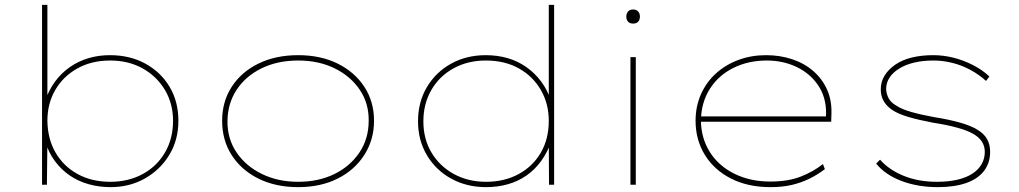

<svg xmlns="http://www.w3.org/2000/svg" viewBox="-20 -760 4192 790"><path d="M435 10Q388 10 345 -2Q302 -14 267 -38Q232 -62 206 -97Q180 -132 166 -178L175 -176L173 0H153V-740H175V-345L165 -343Q181 -390 207 -425Q233 -460 267.5 -484Q302 -508 343.5 -520.5Q385 -533 432 -533Q515 -533 578.5 -498Q642 -463 678 -402.5Q714 -342 714 -263Q714 -184 676.5 -122.5Q639 -61 576 -25.5Q513 10 435 10ZM434 -12Q508 -12 566.5 -43.5Q625 -75 658.5 -132Q692 -189 692 -263Q692 -334 658.5 -390Q625 -446 567 -478.5Q509 -511 433 -511Q357 -511 298.5 -478.5Q240 -446 207.5 -390Q175 -334 175 -263Q176 -188 209 -131.5Q242 -75 300 -43.5Q358 -12 434 -12Z M1207 10Q1114 10 1043.5 -25Q973 -60 933.5 -121.5Q894 -183 894 -263Q894 -342 933.5 -403Q973 -464 1043.5 -498.5Q1114 -533 1207 -533Q1299 -533 1369 -498.5Q1439 -464 1479 -403Q1519 -342 1519 -263Q1519 -185 1479 -122.5Q1439 -60 1369 -25Q1299 10 1207 10ZM1207 -12Q1290 -12 1355 -43.5Q1420 -75 1458.5 -132Q1497 -189 1497 -263Q1498 -335 1460 -391Q1422 -447 1356.5 -479Q1291 -511 1207 -511Q1122 -511 1056.5 -479Q991 -447 954 -391Q917 -335 916 -263Q915 -189 953.5 -132.5Q992 -76 1058 -44Q1124 -12 1207 -12Z M1980 10Q1900 10 1836.5 -25Q1773 -60 1736.5 -121.5Q1700 -183 1700 -261Q1700 -340 1736.5 -401.5Q1773 -463 1836 -498Q1899 -533 1979 -533Q2026 -533 2068 -521Q2110 -509 2145 -484.5Q2180 -460 2206 -425.5Q2232 -391 2247 -346L2238 -347V-740H2260V0H2239L2238 -178L2249 -180Q2233 -134 2207 -98Q2181 -62 2146.5 -38Q2112 -14 2070 -2Q2028 10 1980 10ZM1980 -12Q2055 -12 2113.5 -43.5Q2172 -75 2205 -131.5Q2238 -188 2238 -263Q2238 -333 2205.5 -389.5Q2173 -446 2115 -478.5Q2057 -511 1979 -511Q1905 -511 1846.5 -479Q1788 -447 1755 -390Q1722 -333 1722 -261Q1722 -188 1755.5 -132Q1789 -76 1847.5 -44Q1906 -12 1980 -12Z M2574 0V-525H2596V0ZM2585 -663Q2571 -663 2564 -671Q2557 -679 2557 -692Q2557 -704 2564 -712.5Q2571 -721 2585 -721Q2598 -721 2605.5 -713Q2613 -705 2613 -692Q2613 -679 2606 -671Q2599 -663 2585 -663Z M3150 10Q3057 10 2987.5 -25.5Q2918 -61 2880 -123Q2842 -185 2842 -263Q2842 -323 2864.5 -373Q2887 -423 2926.5 -458.5Q2966 -494 3018.5 -513.5Q3071 -533 3132 -533Q3189 -533 3239 -516.5Q3289 -500 3326 -468Q3363 -436 3383 -391.5Q3403 -347 3401 -291L3400 -259H2854V-281H3389L3378 -270L3379 -295Q3379 -361 3346 -409.5Q3313 -458 3257.5 -484.5Q3202 -511 3135 -511Q3059 -511 2997.5 -480.5Q2936 -450 2900.5 -394Q2865 -338 2864 -263Q2865 -191 2901 -134Q2937 -77 3002 -45Q3067 -13 3149 -13Q3223 -13 3275 -33.5Q3327 -54 3366 -85L3374 -64Q3342 -40 3309 -24Q3276 -8 3237.5 1Q3199 10 3150 10Z M3839 10Q3756 10 3689 -15.5Q3622 -41 3585 -87L3601 -103Q3638 -61 3698.5 -36.5Q3759 -12 3835 -12Q3884 -12 3921 -21Q3958 -30 3982.5 -46.5Q4007 -63 4019.5 -85.5Q4032 -108 4032 -135Q4032 -183 3983 -210Q3960 -223 3919 -234.5Q3878 -246 3820 -255Q3761 -266 3718.5 -278.5Q3676 -291 3652 -307Q3628 -323 3616 -344Q3604 -365 3604 -392Q3604 -424 3620 -449.5Q3636 -475 3664.5 -494.5Q3693 -514 3732.5 -523.5Q3772 -533 3820 -533Q3862 -533 3903.5 -522.5Q3945 -512 3984 -492Q4023 -472 4051 -445L4037 -427Q4010 -452 3974.5 -471.5Q3939 -491 3899.5 -501Q3860 -511 3821 -511Q3777 -511 3741.5 -502.5Q3706 -494 3680 -478Q3654 -462 3640 -440.5Q3626 -419 3626 -394Q3627 -373 3636.5 -355.5Q3646 -338 3667 -326Q3689 -311 3729 -299.5Q3769 -288 3824 -278Q3887 -268 3932 -255Q3977 -242 4002 -226Q4029 -210 4041.5 -187.5Q4054 -165 4054 -135Q4054 -90 4029 -57Q4004 -24 3955.5 -7Q3907 10 3839 10Z"/></svg>

Font: Lexend Giga Thin
Style: Regular
Weight: 250
Version: Version 1.007